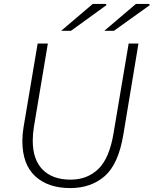

<svg xmlns="http://www.w3.org/2000/svg" viewBox="-20 -946 784 979"><path d="M94 -227Q94 -261 100 -297L172 -724H224L153 -300Q147 -264 147 -229Q147 -132 197.5 -81Q248 -30 340 -30Q425 -30 481.5 -84.5Q538 -139 559 -267L636 -724H686L609 -260Q584 -109 514 -48Q444 13 338 13Q225 13 159.5 -47.5Q94 -108 94 -227ZM453 -926H520L523 -920L342 -789H292ZM673 -926H740L744 -920L561 -789H512Z"/></svg>

Font: Nebula Sans Light
Style: Regular
Weight: 300
Italic angle: -9°
Designer: Paul D. Hunt for Adobe (as Source Sans)
Foundry: Nebula Entertainment & Broadcasting LLC
Version: Version 1.010